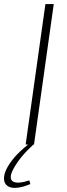

<svg xmlns="http://www.w3.org/2000/svg" viewBox="-68 -710 327 943"><path d="M155 -690 58 0H70C11 47 -19 86 -36 120C-70 189 -35 243 81 194L76 176C0 201 -34 183 -5 125C21 75 57 36 96 0H99L196 -690Z"/></svg>

Font: Exo 2 Extra Light
Style: Italic
Weight: 250
Italic angle: -8°
Designer: Natanael Gama
Version: Version 1.001;PS 001.001;hotconv 1.0.88;makeotf.lib2.5.64775